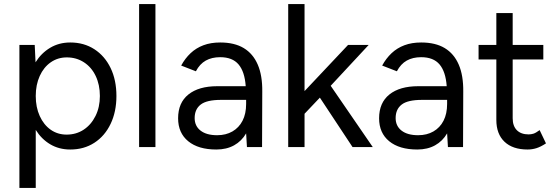

<svg xmlns="http://www.w3.org/2000/svg" viewBox="-20 -720 2723 940"><path d="M75 200V-500H150L154 -415Q182 -460 225.5 -486Q269 -512 324 -512Q391 -512 442 -479Q493 -446 521.5 -387Q550 -328 550 -250Q550 -173 521.5 -113.5Q493 -54 442 -21Q391 12 324 12Q269 12 226 -13.5Q183 -39 155 -84V200ZM306 -61Q353 -61 389.5 -85Q426 -109 447.5 -152Q469 -195 469 -250Q469 -305 448.5 -348Q428 -391 391 -415Q354 -439 307 -439Q263 -439 228.5 -415Q194 -391 174.5 -348Q155 -305 155 -250Q155 -195 174.5 -152Q194 -109 228 -85Q262 -61 306 -61Z M661 0V-700H741V0Z M1039 12Q951 12 901.5 -28.5Q852 -69 852 -141Q852 -217 902.5 -257.5Q953 -298 1044 -298H1183Q1178 -369 1148 -404.5Q1118 -440 1058 -440Q1017 -440 987.5 -423.5Q958 -407 939 -371L867 -399Q886 -434 913 -459.5Q940 -485 976 -498.5Q1012 -512 1058 -512Q1128 -512 1173.5 -484.5Q1219 -457 1242 -403.5Q1265 -350 1264 -271L1263 0H1189L1185 -67Q1163 -29 1126 -8.5Q1089 12 1039 12ZM1043 -58Q1086 -58 1118 -76.5Q1150 -95 1167.5 -129Q1185 -163 1185 -211V-231H1062Q992 -231 962.5 -208Q933 -185 933 -142Q933 -103 962 -80.5Q991 -58 1043 -58Z M1391 0V-700H1471V-274L1684 -500H1785L1599 -300L1805 0H1706L1546 -242L1471 -163V0Z M2023 12Q1935 12 1885.5 -28.5Q1836 -69 1836 -141Q1836 -217 1886.5 -257.5Q1937 -298 2028 -298H2167Q2162 -369 2132 -404.5Q2102 -440 2042 -440Q2001 -440 1971.5 -423.5Q1942 -407 1923 -371L1851 -399Q1870 -434 1897 -459.5Q1924 -485 1960 -498.5Q1996 -512 2042 -512Q2112 -512 2157.5 -484.5Q2203 -457 2226 -403.5Q2249 -350 2248 -271L2247 0H2173L2169 -67Q2147 -29 2110 -8.5Q2073 12 2023 12ZM2027 -58Q2070 -58 2102 -76.5Q2134 -95 2151.5 -129Q2169 -163 2169 -211V-231H2046Q1976 -231 1946.5 -208Q1917 -185 1917 -142Q1917 -103 1946 -80.5Q1975 -58 2027 -58Z M2563 12Q2490 12 2450 -26Q2410 -64 2410 -133V-429H2323V-500H2410V-656H2490V-500H2640V-429H2490V-141Q2490 -103 2510.5 -82.5Q2531 -62 2568 -62Q2580 -62 2591.5 -65.5Q2603 -69 2622 -83L2653 -18Q2627 -1 2606 5.5Q2585 12 2563 12Z"/></svg>

Font: Figtree Light
Style: Regular
Weight: 400
Version: Version 2.002